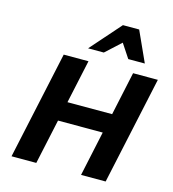

<svg xmlns="http://www.w3.org/2000/svg" viewBox="-130 -1023 1021 1131"><g transform="rotate(15 380.5 -458.0)"><path d="M469 0 610 -658H761L619 0ZM45 0 187 -658H338L196 0ZM148 -274 174 -393H644L619 -274ZM316 -731 479 -916H578L532 -841L412 -731ZM561 -731 489 -840 479 -916H578L662 -731Z"/></g></svg>

Font: Ysabeau Infant ExtraBold
Style: Italic
Weight: 800
Italic angle: -12°
Designer: Christian Thalmann (Catharsis Fonts)
Version: Version 2.001;gftools[0.9.30]; featfreeze: ss01,ss02,lnum